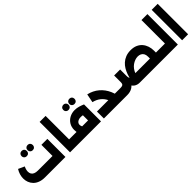

<svg xmlns="http://www.w3.org/2000/svg" viewBox="335 -2413 3943 3943"><g transform="rotate(-45 2306.0 -442.0)"><path d="M385 0Q299 0 235.5 -24.5Q172 -49 131 -91.5Q90 -134 70 -187.5Q50 -241 50 -300Q50 -354 66.5 -409Q83 -464 115 -514L249 -453Q233 -420 225 -389.5Q217 -359 217 -331Q217 -293 234 -263.5Q251 -234 287.5 -218Q324 -202 380 -202H804V-525H977V0ZM601 -572Q568 -572 546.5 -593Q525 -614 525 -647Q525 -681 546.5 -702.5Q568 -724 601 -724Q635 -724 656 -702.5Q677 -681 677 -647Q677 -614 656 -593Q635 -572 601 -572ZM427 -572Q394 -572 372.5 -593Q351 -614 351 -647Q351 -681 372.5 -702.5Q394 -724 427 -724Q461 -724 482.5 -702.5Q504 -681 504 -647Q504 -614 482.5 -593Q461 -572 427 -572Z M1277 0V-202H1393V0ZM1111 0V-884H1285V0ZM1393 0V-202Q1401 -202 1407 -174.5Q1413 -147 1413 -102Q1413 -56 1407 -28Q1401 0 1393 0Z M1393 0V-202H1836V-493H2010V0ZM1642 -10Q1601 -26 1568 -63Q1535 -100 1515.5 -151.5Q1496 -203 1496 -263Q1496 -349 1535.5 -413Q1575 -477 1642.5 -512.5Q1710 -548 1790 -548Q1851 -548 1908.5 -530.5Q1966 -513 2010 -493L1940 -318Q1894 -338 1853.5 -348Q1813 -358 1778 -358Q1737 -358 1708 -345Q1679 -332 1663.5 -310.5Q1648 -289 1648 -262Q1648 -232 1664 -201.5Q1680 -171 1704 -157ZM1393 0Q1384 0 1378.5 -28Q1373 -56 1373 -102Q1373 -147 1378.5 -174.5Q1384 -202 1393 -202ZM1878 -637Q1845 -637 1823.5 -658Q1802 -679 1802 -712Q1802 -746 1823.5 -767.5Q1845 -789 1878 -789Q1912 -789 1933 -767.5Q1954 -746 1954 -712Q1954 -679 1933 -658Q1912 -637 1878 -637ZM1704 -637Q1671 -637 1649.5 -658Q1628 -679 1628 -712Q1628 -746 1649.5 -767.5Q1671 -789 1704 -789Q1738 -789 1759.5 -767.5Q1781 -746 1781 -712Q1781 -679 1759.5 -658Q1738 -637 1704 -637Z M2524 0V-202H2716V0ZM2716 0V-202Q2724 -202 2730 -174.5Q2736 -147 2736 -102Q2736 -56 2730 -28Q2724 0 2716 0ZM2467 0Q2466 -106 2431 -188Q2396 -270 2329 -325.5Q2262 -381 2165 -404L2202 -592Q2337 -561 2434.5 -478.5Q2532 -396 2586 -274Q2640 -152 2641 0ZM2094 0V-202H2577V0Z M3725 0V-202H3922V0ZM2716 0Q2707 0 2701.5 -28Q2696 -56 2696 -102Q2696 -147 2701.5 -174.5Q2707 -202 2716 -202ZM3633 0V-259Q3633 -310 3614 -343.5Q3595 -377 3561.5 -393.5Q3528 -410 3485 -410Q3445 -410 3403 -395Q3361 -380 3323 -353Q3285 -326 3255 -286Q3225 -246 3207.5 -196Q3190 -146 3190 -87H3045Q3045 -133 3053.5 -188Q3062 -243 3082.5 -301.5Q3103 -360 3135 -414Q3167 -468 3214.5 -511Q3262 -554 3326.5 -579.5Q3391 -605 3473 -605Q3559 -605 3621.5 -577Q3684 -549 3725 -500.5Q3766 -452 3786.5 -390Q3807 -328 3807 -259V0ZM2716 0V-202H2773Q2811 -202 2831 -209.5Q2851 -217 2859 -235Q2867 -253 2867 -286V-476H3041V-286Q3041 -197 3008.5 -132.5Q2976 -68 2916.5 -34Q2857 0 2773 0ZM3135 0Q3067 0 3018.5 -34Q2970 -68 2945 -132.5Q2920 -197 2920 -286H3041Q3041 -253 3048.5 -235Q3056 -217 3076.5 -209.5Q3097 -202 3135 -202H3807V0ZM3922 0V-202Q3931 -202 3936.5 -174.5Q3942 -147 3942 -102Q3942 -56 3936.5 -28Q3931 0 3922 0Z M3922 0V-202H4069V-884H4242V0ZM3922 0Q3913 0 3907.5 -28Q3902 -56 3902 -102Q3902 -147 3907.5 -174.5Q3913 -202 3922 -202Z M4366 0V-884H4540V0Z"/></g></svg>

Font: Alexandria ExtraBold
Style: Regular
Weight: 800
Designer: Mohamed Gaber
Foundry: Kief Type Foundry
Version: Version 5.100